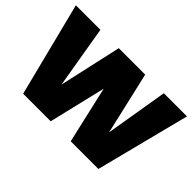

<svg xmlns="http://www.w3.org/2000/svg" viewBox="-97 -820 1079 1079"><g transform="rotate(45 442.5 -280.5)"><path d="M144 0H363L444 -340L522 0H742L885 -561H701L639 -188L553 -561H343L260 -189L197 -561H2Z"/></g></svg>

Font: SVN-Poppins ExtraBold
Style: Regular
Weight: 800
Designer: Ninad Kale (Devanagari), Jonny Pinhorn (Latin)
Foundry: Indian Type Foundry
Version: Version 3.002 2017; ttfautohint (v1.8.3)